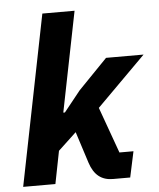

<svg xmlns="http://www.w3.org/2000/svg" viewBox="-53 -786 689 831"><g transform="rotate(-5 291.5 -370.0)"><path d="M14 0 162 -740H302L233 -395L215 -305H222L294 -395L420 -525H583L370 -312L442 -112H503L479 0H404Q367 0 342.5 -19.5Q318 -39 305 -79L261 -216L182 -142L154 0Z"/></g></svg>

Font: IBM Plex Sans
Style: Bold Italic
Weight: 700
Italic angle: -11.31°
Designer: Mike Abbink, Paul van der Laan, Pieter van Rosmalen
Foundry: Bold Monday
Version: Version 3.201